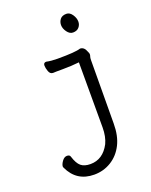

<svg xmlns="http://www.w3.org/2000/svg" viewBox="-160 -783 820 1043"><g transform="rotate(-20 250.0 -261.5)"><path d="M201 175Q99 175 56 82Q54 78 54 76Q54 63 66.5 45.5Q79 28 95 28Q111 28 114 40Q127 82 146.5 98Q166 114 201 114Q273 114 312 40Q330 2 330 -51V-427Q285 -422 237 -422Q189 -422 179 -421Q162 -421 155 -440.5Q148 -460 148 -474Q148 -491 164 -491Q191 -485 229 -485Q333 -485 361 -495Q385 -495 396 -464Q401 -454 401 -449Q401 -442 398.5 -435.5Q396 -429 396 -416L394 -50Q394 21 369 70.5Q344 120 299.5 147.5Q255 175 201 175ZM356 -590Q337 -590 322.5 -610Q308 -630 308 -650Q308 -669 319.5 -683.5Q331 -698 356 -698Q375 -698 389 -677.5Q403 -657 403 -636Q403 -618 391 -604Q379 -590 356 -590Z"/></g></svg>

Font: LXGW WenKai Mono Lite
Style: Regular
Weight: 400
Monospace: yes
Designer: LXGW / Fontworks Inc.
Foundry: LXGW / Fontworks Inc.
Version: Version 1.520; June 14, 2025